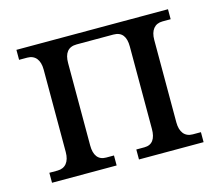

<svg xmlns="http://www.w3.org/2000/svg" viewBox="-79 -606 809 706"><g transform="rotate(-15 325.5 -253.0)"><path d="M208 -96V-410C208 -447 223 -468 256 -468H396C429 -468 443 -447 443 -410V-96C443 -59 429 -38 399 -38H368V0H614V-38H583C553 -38 536 -59 536 -96V-410C536 -447 553 -468 583 -468H614V-506H37V-468H68C98 -468 115 -447 115 -410V-96C115 -59 98 -38 68 -38H37V0H283V-38H253C223 -38 208 -59 208 -96Z"/></g></svg>

Font: LT Superior Serif Medium
Style: Regular
Weight: 500
Designer: Daniel Lyons
Foundry: LyonsType
Version: Version 2.120;FEAKit 1.0